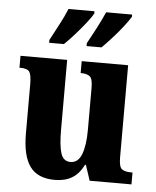

<svg xmlns="http://www.w3.org/2000/svg" viewBox="-54 -812 708 869"><g transform="rotate(5 299.5 -378.0)"><path d="M227 10Q149 10 114 -38.5Q79 -87 79 -188V-411Q79 -454 69.5 -468Q60 -482 27 -482H24V-536H236V-218Q236 -148 247 -112.5Q258 -77 291 -77Q326 -77 341.5 -118Q357 -159 357 -228V-419Q357 -462 343 -472Q329 -482 305 -482H302V-536H513V-117Q513 -73 527.5 -63.5Q542 -54 566 -54H575V0H385L362 -70H358Q337 -28 305 -9Q273 10 227 10ZM318 -619Q337 -653 357.5 -692.5Q378 -732 393 -766H511V-756Q501 -739 479 -710.5Q457 -682 431 -653.5Q405 -625 386 -606H318ZM148 -619Q166 -653 187 -692.5Q208 -732 222 -766H340V-756Q331 -739 308.5 -710.5Q286 -682 260.5 -653.5Q235 -625 215 -606H148Z"/></g></svg>

Font: Noto Serif Tamil Condensed ExtraBold
Style: Italic
Weight: 800
Width: 3
Italic angle: -12°
Designer: Indian Type Foundry, Tom Grace, and the Monotype Design Team
Foundry: Monotype Imaging Inc.
Version: Version 2.003; ttfautohint (v1.8.4.7-5d5b)